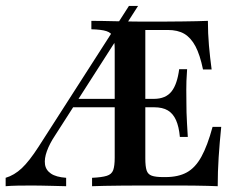

<svg xmlns="http://www.w3.org/2000/svg" viewBox="-30 -643 843 663"><path d="M-10.5 0V-29Q19.4 -37.9 45.2 -62.1Q71 -86.3 103.2 -136.3L415.3 -622.6H446.8L160.5 -175.8Q141.1 -146.8 131.9 -121Q122.6 -95.2 125.4 -75.4Q128.2 -55.6 146 -43.5Q163.7 -31.5 198.4 -29V0Q171 -0.8 150.4 -1.2Q129.8 -1.6 113.7 -2Q97.6 -2.4 81.5 -2.4Q54 -2.4 31 -2Q8.1 -1.6 -10.5 0ZM207.3 -272.6 225 -301.6H572.6V-272.6ZM287.9 0V-29Q321.8 -30.6 338.7 -35.9Q355.6 -41.1 360.9 -55.6Q366.1 -70.2 366.1 -98.4V-472.6Q366.1 -501.6 360.5 -515.7Q354.8 -529.8 337.5 -535.5Q320.2 -541.1 285.5 -541.9V-571Q305.6 -571 325 -570.6Q344.4 -570.2 364.1 -569.8Q383.9 -569.4 404.4 -569Q425 -568.5 446.8 -568.5Q468.5 -568.5 493.1 -568.5Q517.7 -568.5 544.4 -568.5Q575.8 -568.5 601.6 -569Q627.4 -569.4 648.8 -569.8Q670.2 -570.2 687.9 -571Q687.9 -528.2 691.5 -486.3Q695.2 -444.4 700.8 -403.2H671Q660.5 -454 644.8 -483.5Q629 -512.9 606.5 -526.2Q583.9 -539.5 549.2 -539.5H471.8V-96Q471.8 -68.5 476.2 -54.8Q480.6 -41.1 494 -36.3Q507.3 -31.5 533.9 -31.5H541.1Q585.5 -31.5 614.9 -47.6Q644.4 -63.7 665.3 -101.6Q686.3 -139.5 704 -204.8H733.9Q728.2 -149.2 725 -99.2Q721.8 -49.2 721.8 0Q705.6 -0.8 686.3 -1.2Q666.9 -1.6 644.4 -2Q621.8 -2.4 595.2 -2.4Q568.5 -2.4 536.3 -2.4Q495.2 -2.4 458.1 -2.4Q421 -2.4 388.7 -2Q356.5 -1.6 331 -1.2Q305.6 -0.8 287.9 0ZM591.1 -170.2Q587.9 -205.6 577.8 -228.2Q567.7 -250.8 549.6 -261.7Q531.5 -272.6 501.6 -272.6V-301.6Q521.8 -301.6 537.1 -308.1Q552.4 -314.5 562.5 -327.4Q572.6 -340.3 579 -359.7Q585.5 -379 588.7 -404H616.1Q612.9 -358.1 613.3 -333.1Q613.7 -308.1 613.7 -287.1Q613.7 -271 614.1 -254.8Q614.5 -238.7 615.7 -218.5Q616.9 -198.4 618.5 -170.2Z"/></svg>

Font: Playfair 5pt SemiExpanded Light SemiBold
Style: Regular
Weight: 600
Version: Version 2.001;gftools[0.9.30]